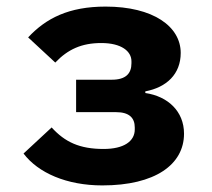

<svg xmlns="http://www.w3.org/2000/svg" viewBox="-20 -548 640 580"><path d="M289.1 12.1C448.9 12.1 535.9 -51.1 535.9 -144.2C535.9 -212 486.9 -257.1 419 -267V-272C483 -284.1 525.9 -323.9 525.9 -388.1C525.9 -468 442.8 -528.1 299 -528.1C187.9 -528.1 119 -492.9 65 -435L147 -359C185 -399.1 226.9 -418 285.9 -418C346.9 -418 377.1 -393.1 377.1 -362.9V-356.9C377.1 -326 360.1 -307.2 317.8 -307.2H209.9V-209.2H331C370 -209.2 387.1 -192.1 387.1 -163V-157C387.1 -121.1 354 -98 293 -98C220.2 -98 176.1 -119 136 -163L51.1 -84.2C95.2 -25.9 181.1 12.1 289.1 12.1Z"/></svg>

Font: Margiela Mono Bold
Style: Regular
Weight: 700
Designer: Mike Abbink, Paul van der Laan, Pieter van Rosmalen
Foundry: Bold Monday
Version: Version 2.003 2021